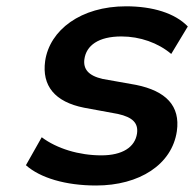

<svg xmlns="http://www.w3.org/2000/svg" viewBox="-20 -569 609 600"><path d="M280.3 10.7C415.5 10.7 517.6 -54.7 532.7 -159.2C543.9 -238.3 498.5 -284.7 405.3 -303.7L300.8 -322.3C255.9 -332.5 239.7 -353.5 243.7 -383.8C249.5 -426.8 287.6 -455.1 359.4 -455.1C417.5 -455.1 474.1 -435.1 515.1 -400.4L566.9 -486.3C526.9 -527.8 457.5 -549.3 374 -549.3C232.4 -549.3 135.3 -475.1 121.1 -378.4C110.4 -300.8 151.4 -250.5 242.7 -232.4L348.6 -212.9C395 -202.6 412.6 -184.1 408.2 -151.9C401.9 -108.9 362.3 -83.5 296.9 -83.5C227.1 -83.5 157.7 -104.5 110.4 -140.1L61 -52.7C105.5 -13.2 184.6 10.7 280.3 10.7Z"/></svg>

Font: Winston SemiBold
Style: Italic
Weight: 600
Italic angle: -8.13011°
Designer: Vernon Adams, Kim Jin-seong, David Berlow, Cristiano Sobral
Foundry: The Winston Project Authors
Version: Version 3.004